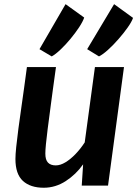

<svg xmlns="http://www.w3.org/2000/svg" viewBox="-20 -872 645 902"><path d="M185.5 10Q122.5 10 87.5 -22.2Q52.5 -54.5 52.5 -125Q52.5 -145.5 56.2 -181.8Q60 -218 66.5 -268Q72.5 -312 79.5 -361.5Q86.5 -411 93.5 -461Q100.5 -511 106.5 -557H243Q240.5 -540 236.8 -512.5Q233 -485 228.5 -452Q224 -419 219.5 -384.8Q215 -350.5 211 -319.8Q207 -289 204 -266.5Q198.5 -224 195.8 -195Q193 -166 193 -150.5Q193 -121 205.5 -108Q218 -95 242 -95Q263.5 -95 287.5 -109.5Q311.5 -124 335 -148.5Q358.5 -173 378 -203L426 -557H562.5L487.5 0H364L370.5 -100Q337 -52.5 288.8 -21.2Q240.5 10 185.5 10ZM445 -607 389.5 -641 516 -852.5 605 -788Q599 -770 580 -743Q561 -716 536.2 -687.8Q511.5 -659.5 487 -637.5Q462.5 -615.5 445 -607ZM223 -607 165.5 -641 288 -852.5 375.5 -789.5Q369.5 -771 351.8 -744Q334 -717 310.8 -689Q287.5 -661 264 -638.8Q240.5 -616.5 223 -607Z"/></svg>

Font: Merriweather Sans SemiBold
Style: Italic
Weight: 600
Italic angle: -7.5°
Designer: Eben Sorkin
Foundry: Eben Sorkin
Version: Version 2.001